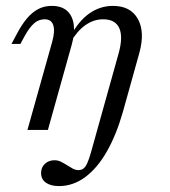

<svg xmlns="http://www.w3.org/2000/svg" viewBox="-20 -446 584 659"><path d="M182.3 192.7Q154 192.7 137.5 181Q121 169.4 121 147.6Q121 128.2 134.3 116.1Q147.6 104 166.9 104Q179 104 189.5 109.3Q200 114.5 210.1 121Q220.2 127.4 229.8 132.7Q239.5 137.9 249.2 137.9Q258.9 137.9 266.1 132.7Q273.4 127.4 279.4 114.1Q285.5 100.8 291.9 78.2L386.3 -259.7Q403.2 -318.5 389.5 -349.2Q375.8 -379.8 333.9 -379.8Q301.6 -379.8 273 -359.7Q244.4 -339.5 221 -299.2V-320.2Q249.2 -373.4 286.3 -399.6Q323.4 -425.8 367.7 -425.8Q428.2 -425.8 453.2 -381Q478.2 -336.3 458.1 -263.7L401.6 -61.3Q379 17.7 346.4 74.6Q313.7 131.5 272.2 162.1Q230.6 192.7 182.3 192.7ZM74.2 0 158.9 -301.6Q169.4 -338.7 162.9 -359.3Q156.5 -379.8 133.1 -379.8Q112.9 -379.8 97.2 -366.1Q81.5 -352.4 65.3 -323.4L50 -295.2H19.4L37.9 -329.8Q54 -360.5 71.8 -381.9Q89.5 -403.2 110.5 -414.5Q131.5 -425.8 157.3 -425.8Q191.1 -425.8 210.1 -408.9Q229 -391.9 233.1 -361.3Q237.1 -330.6 225.8 -291.1L144.4 0Z"/></svg>

Font: Playfair 12pt Light
Style: Italic
Weight: 300
Italic angle: -15.6°
Designer: Claus Eggers Sørensen
Foundry: Claus Eggers Sørensen
Version: Version 2.000;gftools[0.9.28]